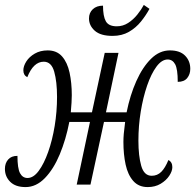

<svg xmlns="http://www.w3.org/2000/svg" viewBox="-40 -751 794 781"><path d="M64 10Q23 10 1.5 -11.5Q-20 -33 -20 -64Q-20 -87 -7 -102Q6 -117 31 -117Q31 -66 41.5 -46.5Q52 -27 72 -27Q96 -27 117.5 -56Q139 -85 156 -133Q173 -181 182.5 -239Q192 -297 192 -357Q192 -419 180.5 -459.5Q169 -500 138 -500Q96 -500 71 -437Q55 -445 55 -465Q55 -482 67 -501Q79 -520 101.5 -533Q124 -546 154 -546Q191 -546 212.5 -521.5Q234 -497 243 -455.5Q252 -414 252 -364Q252 -350 251 -334Q250 -318 248 -294H334L386 -536H442L391 -294H475Q489 -364 514.5 -421Q540 -478 574.5 -512Q609 -546 651 -546Q692 -546 713 -524.5Q734 -503 734 -471Q734 -449 721.5 -433.5Q709 -418 683 -418Q683 -470 672.5 -489.5Q662 -509 642 -509Q618 -509 596.5 -480Q575 -451 558.5 -403Q542 -355 532.5 -297Q523 -239 523 -179Q523 -117 534.5 -76.5Q546 -36 577 -36Q600 -36 616 -52Q632 -68 645 -100Q661 -92 661 -71Q661 -55 648.5 -36Q636 -17 613.5 -3.5Q591 10 561 10Q524 10 502 -15Q480 -40 471 -81.5Q462 -123 462 -174Q462 -189 463.5 -207Q465 -225 469 -255H383L328 0H272L326 -255H242Q228 -183 203 -123Q178 -63 142.5 -26.5Q107 10 64 10ZM418 -605Q369 -605 345.5 -626Q322 -647 322 -676Q322 -699 337.5 -713.5Q353 -728 379 -728Q379 -685 390.5 -664.5Q402 -644 435 -644Q460 -644 481 -657.5Q502 -671 518.5 -691.5Q535 -712 545 -731L568 -715Q554 -689 533.5 -663.5Q513 -638 484.5 -621.5Q456 -605 418 -605Z"/></svg>

Font: Noto Serif ExtraCondensed Light
Style: Italic
Weight: 300
Width: 2
Italic angle: -12°
Designer: Monotype Design Team
Foundry: Monotype Imaging Inc.
Version: Version 2.014; ttfautohint (v1.8.4.7-5d5b)